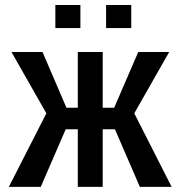

<svg xmlns="http://www.w3.org/2000/svg" viewBox="-20 -732 707 752"><path d="M430.2 -225.6H382.3V0H284.7V-225.6H237.3L139.6 0H14.6L161.6 -288.1L24.9 -528.3H146.5L240.2 -310.1H284.7V-528.3H382.3V-310.1H427.2L521.5 -528.3H642.6L505.9 -288.1L652.3 0H527.8ZM494.1 -622.1H395.5V-712.4H494.1ZM294.9 -622.1H196.8V-712.4H294.9Z"/></svg>

Font: Franco
Style: Regular
Weight: 400
Designer: Google
Version: Version 1.200311; 2013